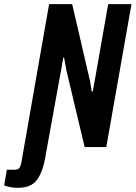

<svg xmlns="http://www.w3.org/2000/svg" viewBox="-109 -707 652 923"><path d="M-26 196Q-33 196 -46 194.5Q-59 193 -71 190Q-83 187 -89 184L-76 109H-41Q-21 109 -14.5 99Q-8 89 -4 61L127 -687H238L322 -325Q324 -320 325.5 -308.5Q327 -297 329 -285.5Q331 -274 332 -267H337Q339 -280 342.5 -299.5Q346 -319 349 -334L411 -687H523L402 0H298L211 -365Q209 -375 205 -397.5Q201 -420 199 -430H195Q192 -411 187 -382Q182 -353 177 -328L112 31Q104 83 91 116Q78 149 61.5 166Q45 183 23.5 189.5Q2 196 -26 196Z"/></svg>

Font: Archivo ExtraCondensed SemiBold
Style: Italic
Weight: 600
Width: 2
Italic angle: -10°
Designer: Hector Gatti
Foundry: Omnibus-Type
Version: Version 2.001